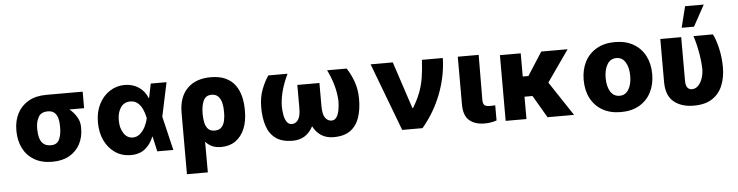

<svg xmlns="http://www.w3.org/2000/svg" viewBox="-54 -1063 5909 1538"><g transform="rotate(-5 2900.5 -293.5)"><path d="M63.9 -258.5V-269.9Q64.3 -343.8 94.6 -402.2Q125 -460.6 183.8 -494.5Q242.5 -528.4 328.1 -528.4H620V-395.6H501.8Q535.9 -368.3 559.1 -329.9Q582.4 -291.5 582.4 -248.6V-238.6Q582.7 -166.9 553.1 -110.6Q523.4 -54.3 467 -22.2Q410.5 9.9 329.5 9.9Q244 9.9 184.7 -25.2Q125.4 -60.4 94.8 -121.3Q64.3 -182.2 63.9 -258.5ZM231.2 -269.9V-258.5Q231.5 -220.5 240.2 -189.8Q248.9 -159.1 270.2 -141Q291.5 -122.9 329.5 -122.9Q379.3 -122.9 397.4 -162.3Q415.5 -201.7 415.1 -258.5V-269.9Q415.5 -304 407.7 -332.6Q399.9 -361.2 380.9 -378.4Q361.9 -395.6 328.1 -395.6Q273.8 -395.6 252.7 -358.3Q231.5 -321 231.2 -269.9Z M958.8 11.4Q889.9 11 835.9 -25.2Q782 -61.4 751.1 -125.4Q720.2 -189.3 720.2 -272.7Q720.2 -356.2 752.3 -419Q784.4 -481.9 839 -517.2Q893.5 -552.6 959.9 -552.6Q1023.4 -552.6 1071.9 -520.2Q1120.4 -487.9 1142 -431.8H1145.6L1169 -545.5H1295.8L1237.9 -272.7L1302.9 0H1173.7L1147 -119.7H1143.1Q1123.2 -64.6 1077.6 -26.5Q1032 11.7 958.8 11.4ZM1112.9 -272.7 1112.6 -274.1Q1105.5 -310.7 1091.1 -343.2Q1076.7 -375.7 1052.7 -396.3Q1028.8 -416.9 992.9 -416.9Q942.5 -416.9 915.3 -377Q888.1 -337 888.1 -274.9Q888.1 -210.6 916 -169Q943.9 -127.5 988.3 -127.5Q1021.3 -127.5 1046.7 -149.3Q1072.1 -171.2 1089 -204.4Q1105.8 -237.6 1112.6 -271.3Z M1394.5 203.1V-291.2Q1394.9 -418 1463.1 -486.2Q1531.2 -554.3 1651.3 -554.3Q1722.7 -554.3 1771 -531.4Q1819.2 -508.5 1847.8 -468.8Q1876.4 -429 1888.8 -378.2Q1901.3 -327.4 1901.3 -271.3V-261.4Q1901.6 -179 1876.1 -118.1Q1850.5 -57.2 1802.7 -23.6Q1755 9.9 1687.9 9.9Q1645.6 9.9 1614.9 -3.9Q1584.2 -17.8 1562.1 -43.3L1562.5 203.1ZM1561.8 -261.7Q1562.1 -229 1568.5 -197.8Q1574.9 -166.5 1593 -146.1Q1611.2 -125.7 1647 -125.7Q1683.6 -125.7 1702.2 -146.3Q1720.9 -166.9 1727.6 -198.3Q1734.4 -229.8 1734 -261.4V-271.3Q1734.4 -309.3 1726.4 -341.6Q1718.4 -373.9 1699.2 -393.8Q1680 -413.7 1645.6 -413.7Q1599.4 -413.7 1580.8 -373.6Q1562.1 -333.5 1561.8 -272Z M2585.6 -528.4H2742.5Q2773.1 -483.7 2796.7 -419.9Q2820.3 -356.2 2820.7 -277Q2820.7 -194.2 2799.2 -129.4Q2777.7 -64.6 2727.5 -27.3Q2677.2 9.9 2590.6 9.9Q2479.8 9.9 2426.5 -92Q2373.2 9.9 2262.4 9.9Q2175.4 9.9 2125.4 -27.5Q2075.3 -65 2054.5 -130Q2033.7 -195 2033.7 -277Q2033.7 -358.7 2058.2 -422.1Q2082.7 -485.4 2112.9 -528.4H2267.4Q2236.9 -465.2 2219.3 -403.6Q2201.7 -342 2198.9 -277Q2198.9 -240.1 2204.9 -204.9Q2210.9 -169.7 2226 -146.8Q2241.1 -123.9 2268.1 -123.9Q2296.5 -123.9 2317.1 -151.5Q2337.7 -179 2337.7 -246.1V-432.2H2515.3V-246.1Q2515.3 -179 2535.9 -151.5Q2556.5 -123.9 2586.3 -123.9Q2611.9 -123.9 2626.8 -146.3Q2641.7 -168.7 2648.1 -203.8Q2654.5 -239 2654.5 -277Q2651.3 -342 2633.7 -404.1Q2616.1 -466.3 2585.6 -528.4Z M3143.1 0 2936.8 -545.5H3115.1L3239.7 -168H3245.4Q3283 -230.1 3304 -285.3Q3324.9 -340.6 3335 -402.3Q3345.2 -464.1 3349.4 -545.5H3517.4Q3513.5 -398.4 3459.3 -257.6Q3405.2 -116.8 3306.5 0Z M3637.8 -545.5H3805.8L3803.6 -182.5Q3804 -152 3816.8 -141Q3829.5 -130 3859 -130Q3874.6 -130 3884.1 -130.5Q3893.5 -131 3902.7 -131.4V-9.6Q3858 6 3806.5 6Q3728 6 3683.2 -32.7Q3638.5 -71.4 3637.8 -158.7Z M4142.4 -528.4V-342H4187.9L4307.5 -528.4H4519.5L4342.3 -275.6L4525.2 0H4311.8L4206.7 -179.7H4142.4V0H3975.1V-528.4Z M4901.6 10.3Q4816.1 10.3 4754.3 -25Q4692.5 -60.4 4659.3 -123.8Q4626.1 -187.1 4626.1 -271Q4626.1 -355.1 4659.3 -418.5Q4692.5 -481.9 4754.3 -517.2Q4816.1 -552.6 4901.6 -552.6Q4987.6 -552.6 5049.2 -517.2Q5110.8 -481.9 5144 -418.5Q5177.2 -355.1 5177.2 -271Q5177.2 -187.1 5144 -123.8Q5110.8 -60.4 5049.2 -25Q4987.6 10.3 4901.6 10.3ZM4902.7 -120.7Q4949.2 -120.7 4974.8 -162.6Q5000.4 -204.5 5000.4 -272Q5000.4 -339.8 4974.8 -381.9Q4949.2 -424 4902.7 -424Q4854.4 -424 4828.7 -381.9Q4802.9 -339.8 4802.9 -272Q4802.9 -204.5 4828.7 -162.6Q4854.4 -120.7 4902.7 -120.7Z M5266.3 -545.5H5434.3V-198.9Q5433.9 -154.8 5448.5 -138.7Q5463.1 -122.5 5482.6 -122.5Q5513.8 -122.5 5535.7 -145.8Q5557.5 -169 5569.1 -204.7Q5580.6 -240.4 5580.6 -277Q5578.5 -343.8 5565.7 -414.2Q5552.9 -484.7 5533 -545.5H5689.3Q5712.4 -500.7 5729 -428.8Q5745.7 -356.9 5746.1 -277Q5746.1 -194.6 5719.5 -129.6Q5692.8 -64.6 5636 -27.3Q5579.2 9.9 5487.6 9.9Q5387.4 9.9 5326.7 -40.7Q5266 -91.3 5266.3 -200.3ZM5444.6 -620 5486.9 -789.8H5637.1L5543.7 -620Z"/></g></svg>

Font: Inter UI Extra Bold
Style: Regular
Weight: 800
Designer: Rasmus Andersson
Foundry: rsms
Version: 3.2;8d6f07862